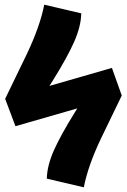

<svg xmlns="http://www.w3.org/2000/svg" viewBox="-20 -782 542 820"><path d="M458 -492 500 -374 412 -192Q356 -75 338 18L180 -19Q181 -74 210 -139.5Q239 -205 302 -306L310 -319L46 -243L2 -360L95 -552Q151 -670 169 -762L327 -725Q326 -670 297 -604Q268 -538 205 -437L191 -415Z"/></svg>

Font: FiraGO ExtraBold
Style: Regular
Weight: 800
Designer: bBox Type
Foundry: bBox Type GmbH
Version: Version 1.001;PS 001.001;hotconv 1.0.88;makeotf.lib2.5.64775